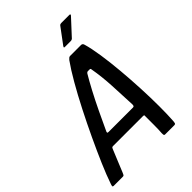

<svg xmlns="http://www.w3.org/2000/svg" viewBox="-251 -944 1053 1053"><g transform="rotate(-45 275.0 -417.5)"><path d="M-5 0Q-11 0 -11.5 -4.5Q-12 -9 -7 -22Q9 -69 37 -134Q65 -199 99.5 -272.5Q134 -346 171.5 -419.5Q209 -493 245 -555.5Q281 -618 311 -660Q316 -666 320.5 -669.5Q325 -673 330 -673H417Q422 -672 425 -669.5Q428 -667 430 -660Q442 -619 451.5 -556Q461 -493 467.5 -419Q474 -345 477.5 -270.5Q481 -196 481 -131.5Q481 -67 478 -23Q477 -9 475 -4.5Q473 0 466 0H395Q389 0 387.5 -3Q386 -6 386 -18Q388 -44 388 -79Q388 -114 388 -148Q389 -154 387 -155.5Q385 -157 378 -157H149Q143 -157 140.5 -155.5Q138 -154 135 -147Q122 -114 107 -79Q92 -44 82 -18Q77 -6 74.5 -3Q72 0 67 0ZM184 -229H374Q379 -229 381.5 -232Q384 -235 384 -244Q381 -318 377 -394.5Q373 -471 361 -538Q361 -545 354 -545H339Q334 -545 329 -538Q308 -503 281.5 -453Q255 -403 228.5 -347.5Q202 -292 178 -240Q176 -236 176.5 -232.5Q177 -229 184 -229ZM345 -728Q339 -728 339 -730.5Q339 -733 343 -739L410 -829Q414 -835 426 -835H487Q491 -835 492.5 -832.5Q494 -830 489 -825L404 -733Q400 -730 397.5 -729Q395 -728 389 -728Z"/></g></svg>

Font: Glory Medium
Style: Italic
Weight: 500
Italic angle: -12°
Version: Version 1.011